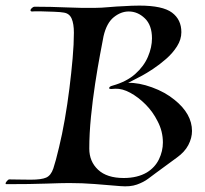

<svg xmlns="http://www.w3.org/2000/svg" viewBox="-58 -658 733 686"><path d="M372 7Q325 3 280.5 -0.5Q236 -4 189 -4Q164 -4 107.5 -2Q51 0 -35 0Q-38 0 -38 -2Q-38 -6 -33 -11.5Q-28 -17 -25 -17Q-8 -17 9 -16.5Q26 -16 52 -16Q90 -16 107 -23.5Q124 -31 132.5 -56Q141 -81 153 -132Q164 -177 173.5 -231.5Q183 -286 190 -342Q197 -398 201.5 -449.5Q206 -501 206 -541Q206 -573 198 -591.5Q190 -610 170 -613Q160 -615 135.5 -616Q111 -617 88 -617.5Q65 -618 57 -617Q51 -617 51 -621Q51 -625 56 -629.5Q61 -634 66 -634Q124 -634 180 -631.5Q236 -629 285 -630Q303 -630 330.5 -632.5Q358 -635 385 -636Q399 -637 413 -637.5Q427 -638 440 -638Q523 -638 556.5 -613Q590 -588 590 -543Q590 -517 574.5 -492.5Q559 -468 535.5 -447.5Q512 -427 488.5 -411.5Q465 -396 450 -388L400 -362Q438 -363 485 -346Q532 -329 566 -301Q628 -251 628 -190Q628 -165 615 -140Q602 -115 574 -95L499 -40Q488 -32 471.5 -19.5Q455 -7 431 1.5Q407 10 372 7ZM384 -22Q433 -22 467 -42Q496 -60 510 -89Q524 -118 524 -149Q524 -189 505 -225Q488 -259 462 -285Q436 -311 407.5 -326.5Q379 -342 354 -341L339 -340Q332 -340 332 -343Q332 -349 344 -352Q394 -366 425 -393.5Q456 -421 470.5 -455Q485 -489 485 -521Q485 -568 459.5 -592.5Q434 -617 402 -617Q374 -617 348.5 -596.5Q323 -576 312 -529Q308 -508 299.5 -463Q291 -418 282 -359.5Q273 -301 267 -240.5Q261 -180 261 -127Q261 -81 292.5 -51.5Q324 -22 384 -22Z"/></svg>

Font: Tapestry
Style: Regular
Weight: 400
Designer: Robert E. Leuschke
Foundry: Robert E. Leuschke
Version: Version 1.010; ttfautohint (v1.8.4.7-5d5b)